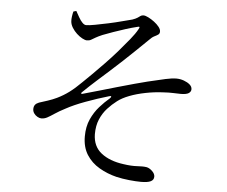

<svg xmlns="http://www.w3.org/2000/svg" viewBox="-55 -829 1110 940"><g transform="rotate(5 500.0 -358.5)"><path d="M671 48Q647 48 613 44.5Q579 41 549 34Q504 23 464.5 0Q425 -23 401.5 -60Q378 -97 378 -150Q378 -198 394.5 -234.5Q411 -271 435.5 -298.5Q460 -326 484 -346Q491 -353 489.5 -356Q488 -359 479 -356Q424 -340 367 -319Q310 -298 272 -277Q241 -261 221 -247.5Q201 -234 187 -226.5Q173 -219 158 -219Q149 -219 138.5 -225Q128 -231 121.5 -240.5Q115 -250 115 -261Q115 -274 121 -282Q127 -290 140 -295Q159 -301 182 -308.5Q205 -316 226 -326Q257 -341 284 -361Q311 -381 343 -413Q362 -431 388.5 -457.5Q415 -484 446 -516Q477 -548 506 -581.5Q535 -615 558.5 -644Q582 -673 594 -695Q600 -705 597.5 -707Q595 -709 586 -706Q561 -700 531 -690.5Q501 -681 472.5 -671Q444 -661 421 -652Q400 -643 388 -636Q376 -629 367.5 -624Q359 -619 347 -619Q338 -619 324 -626.5Q310 -634 296.5 -646.5Q283 -659 273.5 -674.5Q264 -690 263 -705Q262 -715 264 -729Q266 -743 269 -754L283 -758Q292 -742 300.5 -727Q309 -712 318.5 -702.5Q328 -693 337 -693Q351 -693 380.5 -698.5Q410 -704 445 -711.5Q480 -719 511.5 -727.5Q543 -736 560 -740Q577 -746 585 -751.5Q593 -757 598.5 -761Q604 -765 613 -765Q622 -765 637 -757.5Q652 -750 666.5 -739Q681 -728 690.5 -716Q700 -704 700 -693Q700 -683 693 -678Q686 -673 674.5 -667.5Q663 -662 650 -648Q617 -616 588 -588Q559 -560 531 -534Q503 -508 473.5 -481.5Q444 -455 412 -426.5Q380 -398 344 -363Q341 -360 342 -357.5Q343 -355 347 -356Q384 -366 428 -379Q472 -392 516 -404.5Q560 -417 598 -427.5Q636 -438 661 -444Q715 -457 747 -464Q779 -471 800 -471Q819 -471 837 -464.5Q855 -458 866.5 -448Q878 -438 878 -425Q878 -413 866.5 -405.5Q855 -398 827 -398Q811 -398 791 -399Q771 -400 740 -398Q698 -396 655 -387.5Q612 -379 577 -365.5Q542 -352 520 -335Q496 -317 474.5 -293.5Q453 -270 439.5 -238.5Q426 -207 426 -165Q427 -105 468.5 -72.5Q510 -40 578 -31Q618 -25 646.5 -27Q675 -29 693 -26Q707 -23 720.5 -10Q734 3 734 17Q734 33 719 40.5Q704 48 671 48Z"/></g></svg>

Font: Noto Serif SC
Style: Regular
Weight: 400
Designer: Ryoko NISHIZUKA 西塚涼子 (kana & ideographs); Frank Grießhammer (Latin, Greek & Cyrillic); Wenlong ZHANG 张文龙 (bopomofo); San
Foundry: Adobe
Version: Version 2.002-H1;hotconv 1.1.0;makeotfexe 2.6.0